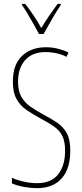

<svg xmlns="http://www.w3.org/2000/svg" viewBox="-20 -970 429 1000"><path d="M346 -185Q346 -91 301 -40.5Q256 10 172 10Q144 10 107.5 4Q71 -2 42 -15V-44Q68 -32 104 -24Q140 -16 172 -16Q247 -16 283 -62Q319 -108 319 -185Q319 -233 305 -261.5Q291 -290 262 -310.5Q233 -331 189 -354Q151 -375 118.5 -397Q86 -419 66.5 -453.5Q47 -488 47 -545Q47 -634 95 -679Q143 -724 219 -724Q253 -724 285 -715.5Q317 -707 337 -696L326 -674Q297 -689 268 -694Q239 -699 219 -699Q149 -699 111.5 -657.5Q74 -616 74 -545Q74 -496 91.5 -465.5Q109 -435 138 -415Q167 -395 201 -376Q247 -352 279 -330Q311 -308 328.5 -275Q346 -242 346 -185ZM183 -793Q170 -818 153.5 -847Q137 -876 121.5 -902Q106 -928 95 -943V-950H111Q131 -925 154 -891Q177 -857 195 -824Q215 -857 235 -886.5Q255 -916 280 -950H296V-943Q274 -911 250.5 -869.5Q227 -828 207 -793Z"/></svg>

Font: Noto Sans Gujarati UI ExtraCondensed Thin
Style: Regular
Weight: 100
Width: 2
Designer: Jelle Bosma - Monotype Design Team, Universal Thirst
Foundry: Monotype Imaging Inc.
Version: Version 2.106; ttfautohint (v1.8.4.7-5d5b)